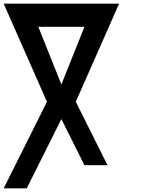

<svg xmlns="http://www.w3.org/2000/svg" viewBox="-20 -895 790 1040"><path d="M625 -875 390.6 -343.8 562.5 0H437.5L312.5 -250L125 125H0L234.4 -343.8L0 -875ZM312.5 -437.5 437.5 -750H187.5Z"/></svg>

Font: CraftyPE
Style: Regular
Weight: 400
Designer: Erek Butcher
Foundry: Haunted Coop
Version: Version 0.018;April 4, 2024;FontCreator 15.0.0.2962 64-bit